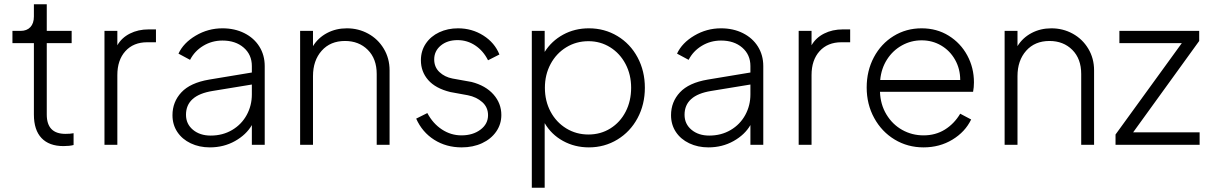

<svg xmlns="http://www.w3.org/2000/svg" viewBox="-20 -675 5634 895"><path d="M138 -141V-474H38V-531H76Q105 -531 121.5 -548.5Q138 -566 138 -598V-655H198V-531H314V-474H198V-141Q198 -51 285 -51Q308 -51 323 -54V1Q304 6 276 6Q209 6 173.5 -31.5Q138 -69 138 -141Z M467 -531H527V-464Q547 -499 585.5 -518.5Q624 -538 673 -538H707V-478H666Q602 -478 564.5 -436.5Q527 -395 527 -325V0H467Z M784 -138Q784 -200 825.5 -244.5Q867 -289 955 -304L1154 -337V-367Q1154 -420 1116 -453Q1078 -486 1017 -486Q968 -486 927.5 -461.5Q887 -437 866 -396L812 -425Q835 -475 892.5 -509Q950 -543 1017 -543Q1074 -543 1119 -520.5Q1164 -498 1189 -458Q1214 -418 1214 -367V0H1154V-92Q1128 -47 1075.5 -17.5Q1023 12 958 12Q909 12 869 -7Q829 -26 806.5 -60Q784 -94 784 -138ZM962 -43Q1018 -43 1062 -69Q1106 -95 1130 -139Q1154 -183 1154 -235V-281L971 -251Q847 -231 847 -140Q847 -97 879.5 -70Q912 -43 962 -43Z M1379 -531H1439V-460Q1463 -499 1504.5 -521Q1546 -543 1597 -543Q1651 -543 1696.5 -518Q1742 -493 1769 -448Q1796 -403 1796 -347V0H1736V-330Q1736 -401 1694.5 -442.5Q1653 -484 1588 -484Q1520 -484 1479.5 -438.5Q1439 -393 1439 -320V0H1379Z M1920 -122 1972 -148Q1998 -99 2040 -71.5Q2082 -44 2131 -44Q2184 -44 2219.5 -70.5Q2255 -97 2255 -138Q2255 -175 2228 -199Q2201 -223 2161 -231L2079 -246Q2010 -263 1976 -302Q1942 -341 1942 -394Q1942 -438 1965 -472Q1988 -506 2027.5 -524.5Q2067 -543 2115 -543Q2180 -543 2233 -509.5Q2286 -476 2308 -421L2255 -394Q2233 -438 2195.5 -463Q2158 -488 2113 -488Q2065 -488 2034.5 -462.5Q2004 -437 2004 -398Q2004 -362 2028.5 -339Q2053 -316 2089 -309L2178 -293Q2244 -276 2280.5 -234.5Q2317 -193 2317 -139Q2317 -96 2293 -61.5Q2269 -27 2227 -7.5Q2185 12 2132 12Q2060 12 2004 -23.5Q1948 -59 1920 -122Z M2459 -531H2519V-433Q2551 -484 2605 -513.5Q2659 -543 2725 -543Q2798 -543 2858 -507Q2918 -471 2952 -407.5Q2986 -344 2986 -266Q2986 -188 2952 -124.5Q2918 -61 2858 -24.5Q2798 12 2725 12Q2659 12 2604.5 -18Q2550 -48 2519 -101V200H2459ZM2723 -48Q2780 -48 2825.5 -76.5Q2871 -105 2896.5 -154.5Q2922 -204 2922 -266Q2922 -327 2896 -376.5Q2870 -426 2824.5 -454.5Q2779 -483 2723 -483Q2666 -483 2619.5 -454.5Q2573 -426 2546.5 -376.5Q2520 -327 2520 -266Q2520 -204 2546.5 -154.5Q2573 -105 2619.5 -76.5Q2666 -48 2723 -48Z M3108 -138Q3108 -200 3149.5 -244.5Q3191 -289 3279 -304L3478 -337V-367Q3478 -420 3440 -453Q3402 -486 3341 -486Q3292 -486 3251.5 -461.5Q3211 -437 3190 -396L3136 -425Q3159 -475 3216.5 -509Q3274 -543 3341 -543Q3398 -543 3443 -520.5Q3488 -498 3513 -458Q3538 -418 3538 -367V0H3478V-92Q3452 -47 3399.5 -17.5Q3347 12 3282 12Q3233 12 3193 -7Q3153 -26 3130.5 -60Q3108 -94 3108 -138ZM3286 -43Q3342 -43 3386 -69Q3430 -95 3454 -139Q3478 -183 3478 -235V-281L3295 -251Q3171 -231 3171 -140Q3171 -97 3203.5 -70Q3236 -43 3286 -43Z M3703 -531H3763V-464Q3783 -499 3821.5 -518.5Q3860 -538 3909 -538H3943V-478H3902Q3838 -478 3800.5 -436.5Q3763 -395 3763 -325V0H3703Z M4020 -267Q4020 -345 4053.5 -408Q4087 -471 4145.5 -507Q4204 -543 4276 -543Q4347 -543 4402.5 -508.5Q4458 -474 4489 -416.5Q4520 -359 4520 -291Q4520 -268 4516 -247H4082Q4084 -188 4112 -141.5Q4140 -95 4185.5 -69.5Q4231 -44 4285 -44Q4341 -44 4384.5 -71Q4428 -98 4456 -145L4507 -118Q4479 -60 4419.5 -24Q4360 12 4285 12Q4211 12 4150.5 -24.5Q4090 -61 4055 -125Q4020 -189 4020 -267ZM4456 -302Q4456 -354 4432 -396.5Q4408 -439 4367 -463Q4326 -487 4276 -487Q4227 -487 4184.5 -463.5Q4142 -440 4115 -398Q4088 -356 4083 -302Z M4663 -531H4723V-460Q4747 -499 4788.5 -521Q4830 -543 4881 -543Q4935 -543 4980.5 -518Q5026 -493 5053 -448Q5080 -403 5080 -347V0H5020V-330Q5020 -401 4978.5 -442.5Q4937 -484 4872 -484Q4804 -484 4763.5 -438.5Q4723 -393 4723 -320V0H4663Z M5180 -48 5489 -474H5198V-531H5570V-484L5262 -58H5572V0H5180Z"/></svg>

Font: Eudoxus Sans Light
Style: Regular
Weight: 300
Designer: Stijn de Vries
Foundry: tokotype
Version: Version 2.005